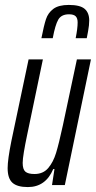

<svg xmlns="http://www.w3.org/2000/svg" viewBox="-20 -751 389 779"><path d="M11 -69Q11 -103 26 -178L96 -510H154L90 -203Q82 -165 77 -135Q72 -105 72 -90Q72 -64 83 -54.5Q94 -45 120 -45Q155 -45 175.5 -69Q196 -93 207.5 -130.5Q219 -168 235 -242L292 -510H349L243 0H191L201 -65H196Q165 8 93 8Q50 8 30.5 -9.5Q11 -27 11 -69ZM342 -668Q342 -649 337.5 -625Q333 -601 332 -596H287Q295 -636 295 -660Q295 -677 287 -685Q279 -693 260 -693Q229 -693 216.5 -671.5Q204 -650 194 -596H148Q158 -647 166.5 -673Q175 -699 196.5 -715Q218 -731 259 -731Q305 -731 323.5 -715Q342 -699 342 -668Z"/></svg>

Font: Saira Ultra Condensed
Style: Italic
Weight: 400
Width: 1
Italic angle: -12°
Designer: Hector Gatti with collaboration of the Omnibus-Type team
Foundry: Omnibus-Type
Version: Version 1.001; ttfautohint (v1.8)